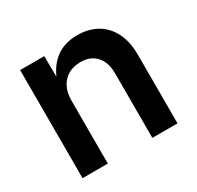

<svg xmlns="http://www.w3.org/2000/svg" viewBox="-124 -690 853 832"><g transform="rotate(-30 302.5 -274.0)"><path d="M191.4 -314.9V0H64.9V-541H185.5L187 -406.7H174.8Q197.8 -477.1 242.4 -512.7Q287.1 -548.3 354 -548.3Q409.7 -548.3 451.7 -524.4Q493.7 -500.5 516.8 -454.6Q540 -408.7 540 -342.8V0H414.1V-323.2Q414.1 -378.4 385.7 -409.4Q357.4 -440.4 307.6 -440.4Q273.9 -440.4 247.8 -426Q221.7 -411.6 206.5 -383.5Q191.4 -355.5 191.4 -314.9Z"/></g></svg>

Font: Inter 17pt SemiBold
Style: Regular
Weight: 600
Version: Version 4.001;git-66647c0bb